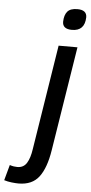

<svg xmlns="http://www.w3.org/2000/svg" viewBox="-181 -780 490 1035"><g transform="rotate(5 64.0 -262.0)"><path d="M195 -744Q246 -744 246 -704Q244 -630 175 -630Q123 -630 124 -671Q125 -706 141 -725Q157 -744 195 -744ZM213 -539 123 26Q108 122 71 171Q34 220 -40 220Q-55 220 -77 217.5Q-99 215 -118 209L-95 125Q-83 129 -73 130.5Q-63 132 -54 132Q-20 132 -3 104.5Q14 77 21 28L111 -539Z"/></g></svg>

Font: Georama Medium
Style: Italic
Weight: 500
Italic angle: -9°
Designer: Jean-Baptiste Levee
Foundry: Production Type
Version: Version 1.000